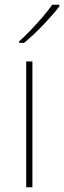

<svg xmlns="http://www.w3.org/2000/svg" viewBox="-20 -786 269 806"><path d="M116 0H90V-528H116ZM229 -759Q203 -725 162 -682Q121 -639 81 -606H60V-612Q83 -632 109.5 -660Q136 -688 160.5 -716.5Q185 -745 199 -766H229Z"/></svg>

Font: Noto Sans Lao Looped Thin
Style: Regular
Weight: 100
Designer: Mark Frömberg, Ben Mitchell
Foundry: The Fontpad Ltd
Version: Version 1.002; ttfautohint (v1.8.4.7-5d5b)